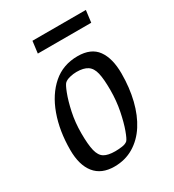

<svg xmlns="http://www.w3.org/2000/svg" viewBox="-168 -773 794 878"><g transform="rotate(-30 229.0 -334.0)"><path d="M178 9Q110 9 75 -34.5Q40 -78 40 -158Q40 -258 69 -338.5Q98 -419 152 -466Q206 -513 283 -513Q354 -513 386 -468.5Q418 -424 418 -344Q418 -269 402 -204.5Q386 -140 355.5 -92.5Q325 -45 280 -18Q235 9 178 9ZM216 -50Q232 -50 251.5 -52.5Q271 -55 281 -64Q289 -72 302 -107.5Q315 -143 325.5 -195Q336 -247 336 -304Q336 -362 328.5 -394Q321 -426 300.5 -439.5Q280 -453 243 -453Q226 -453 207.5 -448.5Q189 -444 179 -435Q171 -428 157.5 -393Q144 -358 133 -307Q122 -256 122 -199Q122 -139 130 -106.5Q138 -74 158 -62Q178 -50 216 -50ZM132 -614 140 -677H422L414 -614Z"/></g></svg>

Font: Faustina VF Beta
Style: Italic
Weight: 400
Italic angle: -8°
Designer: Alfonso Garcia
Foundry: Omnibus-Type
Version: Version 1.006